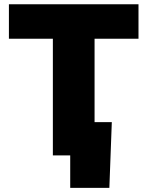

<svg xmlns="http://www.w3.org/2000/svg" viewBox="-20 -748 710 924"><path d="M22.9 -561.5V-727.5H646.5V-561.5H435.1V0H234.4V-561.5ZM317.9 156.2V0H271V-160.2H518.1L506.3 156.2Z"/></svg>

Font: Inter 24pt Black
Style: Regular
Weight: 900
Designer: Rasmus Andersson
Foundry: rsms
Version: Version 4.001;git-66647c0bb